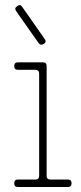

<svg xmlns="http://www.w3.org/2000/svg" viewBox="-20 -750 326 770"><path d="M137 -455Q137 -470 122 -470H52Q37 -470 37 -485Q37 -500 52 -500H152Q167 -500 167 -485V-45Q167 -30 182 -30H252Q267 -30 267 -15Q267 0 252 0H52Q37 0 37 -15Q37 -30 52 -30H122Q137 -30 137 -45ZM159 -594Q168 -582 156 -574Q143 -566 135 -577L45 -705Q36 -718 49 -725Q61 -736 70 -721Z"/></svg>

Font: Nixie One
Style: Regular
Weight: 400
Designer: Jovanny Lemonad
Foundry: Jovanny Lemonad
Version: Version 1.000 2011 initial release